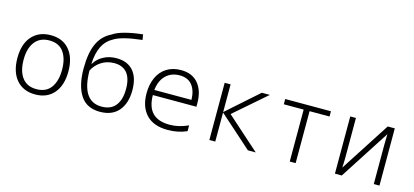

<svg xmlns="http://www.w3.org/2000/svg" viewBox="-63 -1241 3727 1728"><g transform="rotate(15 1800.0 -377.0)"><path d="M63 -267Q63 -398 127.5 -470Q192 -542 302 -542Q414 -542 476 -468.5Q538 -395 538 -267Q538 -138 475 -64Q412 10 301 10Q190 10 126.5 -63.5Q63 -137 63 -267ZM479 -267Q479 -371 435 -432Q391 -493 302 -493Q215 -493 168 -433Q121 -373 121 -266Q121 -160 166.5 -99.5Q212 -39 300 -39Q389 -39 434 -100Q479 -161 479 -267Z M663 -330Q663 -474 702.5 -561Q742 -648 827 -689Q865 -716 936.5 -735Q1008 -754 1101 -764L1109 -714Q918 -693 848 -647Q788 -615 756.5 -551.5Q725 -488 720 -389H724Q752 -437 805.5 -466Q859 -495 927 -495Q1029 -495 1083.5 -432.5Q1138 -370 1138 -252Q1138 -131 1078 -60.5Q1018 10 904 10Q781 10 722 -79.5Q663 -169 663 -330ZM1080 -249Q1080 -347 1039 -397Q998 -447 919 -447Q852 -447 799.5 -413.5Q747 -380 719 -325Q721 -39 907 -39Q993 -39 1036.5 -94Q1080 -149 1080 -249Z M1268 -260Q1268 -343 1297 -407Q1326 -471 1382 -506.5Q1438 -542 1516 -542Q1621 -542 1677 -474Q1733 -406 1733 -292V-259H1327Q1328 -148 1381 -94Q1434 -40 1540 -40Q1585 -40 1626.5 -50Q1668 -60 1713 -80V-26Q1631 10 1537 10Q1404 10 1336 -62Q1268 -134 1268 -260ZM1674 -307Q1672 -395 1632 -444Q1592 -493 1516 -493Q1438 -493 1388 -444.5Q1338 -396 1328 -307Z M1923 -533H1978V-275L2269 -533H2344L2047 -275L2355 0H2282L1978 -271V0H1923Z M2672 -484H2487V-533H2913V-484H2727V0H2672Z M3093 -533H3146V-169Q3146 -120 3143 -70L3442 -533H3508V0H3455V-366Q3455 -401 3457 -465L3157 0H3093Z"/></g></svg>

Font: Noto Sans Mono UI Light
Style: Regular
Weight: 300
Monospace: yes
Designer: Monotype Design team
Foundry: Monotype Imaging Inc.
Version: Version 1.000